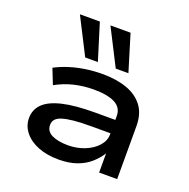

<svg xmlns="http://www.w3.org/2000/svg" viewBox="-136 -901 1023 1040"><g transform="rotate(20 375.5 -380.5)"><path d="M309 9Q243 9 192 -11Q141 -31 112 -67Q83 -103 83 -148Q83 -197 117 -230.5Q151 -264 223 -281Q295 -298 410 -298H546V-221H416Q356 -221 315.5 -217Q275 -213 250 -205Q225 -197 214 -184Q203 -171 203 -152Q203 -115 238.5 -98Q274 -81 331 -81Q383 -81 427.5 -99Q472 -117 499 -147.5Q526 -178 526 -214V-320Q526 -369 483 -391Q440 -413 362 -413Q303 -413 248.5 -400Q194 -387 144 -359L109 -447Q147 -467 190 -480.5Q233 -494 280.5 -501Q328 -508 376 -508Q458 -508 518 -486.5Q578 -465 611.5 -420.5Q645 -376 645 -305V0H541V-108L540 -109Q520 -77 488.5 -49.5Q457 -22 412.5 -6.5Q368 9 309 9ZM433 -560 326 -770H442L506 -560ZM257 -560 150 -770H265L330 -560Z"/></g></svg>

Font: Nunito Sans 7pt Expanded SemiBold
Style: Regular
Weight: 600
Width: 7
Designer: Vernon Adams
Foundry: Vernon Adams
Version: Version 3.101;gftools[0.9.27]